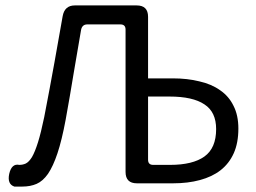

<svg xmlns="http://www.w3.org/2000/svg" viewBox="-20 -676 943 708"><path d="M62 12H33Q6 3 14 -35Q23 -74 51 -68Q64 -68 75 -73Q87 -79 98 -97Q109 -116 120 -151Q131 -186 143 -244Q163 -347 181 -447Q199 -547 211 -616Q218 -656 256 -656H484Q526 -656 526 -614V-387H617Q671 -387 715 -376Q760 -366 792 -343Q824 -321 841 -286Q859 -251 859 -202Q859 -149 842 -111Q825 -73 793 -48Q762 -24 717 -12Q673 0 618 0H485Q443 0 443 -42V-567Q443 -586 424 -586H302Q283 -586 279 -566L252 -408Q238 -322 222 -234Q208 -159 192 -111Q176 -63 157 -35Q138 -8 115 2Q92 12 62 12ZM526 -87Q526 -68 545 -68H607Q691 -68 734 -99Q777 -130 777 -200Q777 -263 734 -291Q691 -320 605 -320H526Z"/></svg>

Font: Swei Gothic CJK TC Regular
Style: Regular
Weight: 400
Version: Version 2.129